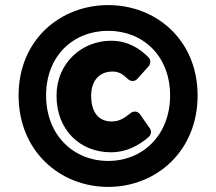

<svg xmlns="http://www.w3.org/2000/svg" viewBox="-20 -699 849 754"><path d="M53 -324C53 -105 216 35 405 35C593 35 756 -105 756 -324C756 -543 592 -679 405 -679C217 -679 53 -543 53 -324ZM161 -324C161 -480 268 -578 405 -578C541 -578 648 -480 648 -324C648 -168 540 -67 405 -67C269 -67 161 -168 161 -324ZM202 -323C202 -188 295 -101 415 -101C478 -101 525 -128 564 -161C573 -169 576 -183 569 -194L530 -250C520 -264 503 -263 493 -255C467 -234 448 -222 418 -222C370 -222 338 -255 338 -323C338 -382 370 -418 422 -418C445 -418 460 -410 483 -388C494 -378 510 -379 519 -389L564 -439C572 -448 573 -464 563 -474C529 -508 483 -539 416 -539C304 -539 202 -454 202 -323Z"/></svg>

Font: Falling Sky
Style: Blk
Weight: 900
Designer: Paul D. Hunt
Foundry: Adobe Systems Incorporated
Version: Version 1.02